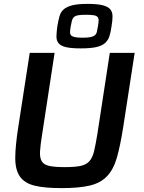

<svg xmlns="http://www.w3.org/2000/svg" viewBox="-20 -960 741 988"><path d="M58 0ZM545 -688H673L614 -306Q599 -210 581.5 -149Q564 -88 530.5 -53Q497 -18 441.5 -5Q386 8 297 8Q208 8 156.5 -5Q105 -18 81.5 -53Q58 -88 58.5 -149Q59 -210 74 -306L133 -688H261L197 -270Q188 -215 186 -181.5Q184 -148 195 -130Q206 -112 234 -106Q262 -100 313 -100Q364 -100 393.5 -106Q423 -112 439.5 -130Q456 -148 464 -181.5Q472 -215 481 -270ZM270 -711ZM395 -711Q346 -711 319 -717.5Q292 -724 281 -738Q270 -752 270.5 -773.5Q271 -795 275 -825Q280 -854 286 -876Q292 -898 308 -912Q324 -926 353 -933Q382 -940 431 -940Q481 -940 508.5 -933Q536 -926 547.5 -912Q559 -898 559 -876Q559 -854 554 -825Q550 -795 543 -773.5Q536 -752 520 -738Q504 -724 474.5 -717.5Q445 -711 395 -711ZM404 -766Q431 -766 445.5 -769Q460 -772 468 -778.5Q476 -785 478.5 -796.5Q481 -808 484 -825Q487 -842 487.5 -853.5Q488 -865 482.5 -872Q477 -879 463 -881.5Q449 -884 422 -884Q397 -884 382.5 -881.5Q368 -879 360.5 -872Q353 -865 350 -853.5Q347 -842 344 -825Q341 -808 340.5 -796.5Q340 -785 345.5 -778.5Q351 -772 365 -769Q379 -766 404 -766Z"/></svg>

Font: Azeri Sans SemiBold
Style: Italic
Weight: 600
Designer: Hector Gatti & Omnibus-Type (original fonts) / Cristiano Sobral (main changes and remastering)
Foundry: Omnibus-Type
Version: Version 0.07;August 21, 2020;FontCreator 13.0.0.2681 64-bit;